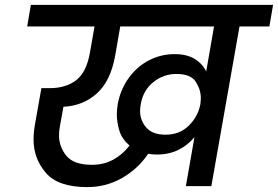

<svg xmlns="http://www.w3.org/2000/svg" viewBox="-20 -760 1135 784"><path d="M1095 -740 1080 -652H958L843 0H739L774 -200Q747 -167 708.5 -148Q670 -129 621 -129Q603 -129 585 -132Q544 -71 479 -33.5Q414 4 336 4Q217 4 167 -54.5Q117 -113 117 -190Q117 -220 123 -253L149 -400H182Q249 -400 291 -432.5Q333 -465 347 -544L366 -652H91L106 -740ZM355 -87Q405 -87 444 -109Q483 -131 509 -166Q477 -193 467 -228Q457 -263 457 -292Q457 -313 461 -336Q472 -395 505.5 -441.5Q539 -488 588 -513.5Q637 -539 693 -539Q742 -539 774 -520Q806 -501 822 -468L854 -652H471L450 -531Q431 -428 375 -378Q319 -328 239 -324L224 -241Q221 -223 221 -207Q221 -161 251 -124Q281 -87 355 -87ZM656 -210Q714 -210 751.5 -247.5Q789 -285 798 -334Q800 -348 800 -360Q800 -394 779.5 -426Q759 -458 700 -458Q648 -458 606.5 -425Q565 -392 555 -336Q552 -321 552 -307Q552 -268 577.5 -239Q603 -210 656 -210Z"/></svg>

Font: Fz Poppins Med
Style: Italic
Weight: 500
Italic angle: -10°
Designer: Ninad Kale (Devanagari), Jonny Pinhorn (Latin)
Foundry: Indian Type Foundry
Version: Vit hóa bi Vntype.Com & FontZin.Com